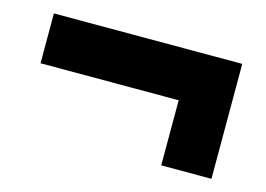

<svg xmlns="http://www.w3.org/2000/svg" viewBox="-54 -511 674 487"><g transform="rotate(15 283.0 -267.0)"><path d="M529.8 -116.2H397.9V-287.1H35.2V-418H529.8Z"/></g></svg>

Font: TypoPRO Open Sans
Style: Regular
Weight: 800
Foundry: Ascender Corporation
Version: Version 1.10